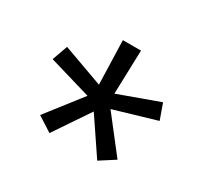

<svg xmlns="http://www.w3.org/2000/svg" viewBox="-102 -910 804 752"><g transform="rotate(30 300.0 -533.5)"><path d="M192 -304 125 -347 248 -505 58 -561 83 -631 265 -565 259 -763H341L335 -565L517 -631L542 -561L352 -505L475 -347L408 -304L300 -464Z"/></g></svg>

Font: Iosevka Slab Extended
Style: Regular
Weight: 400
Width: 7
Monospace: yes
Designer: Belleve Invis
Foundry: Belleve Invis
Version: Version 11.1.1; ttfautohint (v1.8.3)